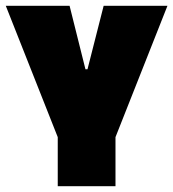

<svg xmlns="http://www.w3.org/2000/svg" viewBox="-20 -645 600 665"><path d="M221 -625 276 -405H283L339 -625H560L380 -170V0H180V-170L0 -625Z"/></svg>

Font: Changa One
Style: Regular
Weight: 400
Designer: Eduardo Rodriguez Tunni
Foundry: Eduardo Rodriguez Tunni
Version: Version 1.003